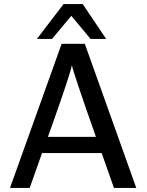

<svg xmlns="http://www.w3.org/2000/svg" viewBox="-20 -917 715 937"><path d="M28.8 0 280.8 -703.1H394L645 0H536.1L476.1 -169.9H185.1L125 0ZM160.2 -727.1 290 -897H383.8L498 -727.1H421.9L328.1 -839.8L233.9 -727.1ZM213.9 -249H448.2Q338.4 -560.1 331.1 -598.1Q323.2 -565.9 301.5 -500.5Q279.8 -435.1 248.3 -345.9Q216.8 -256.8 213.9 -249Z"/></svg>

Font: CMU Bright
Style: SemiBold
Weight: 600
Version: Version 0.7.0